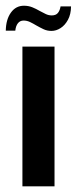

<svg xmlns="http://www.w3.org/2000/svg" viewBox="-42 -660 271 680"><path d="M37.4 0V-495H151.1V0ZM140.5 -550.5Q125.1 -550.5 112.5 -556.4Q99.9 -562.3 85.9 -570.3Q75.5 -576.6 64.5 -581.9Q53.5 -587.2 41.5 -587.2Q28.8 -587.2 21.3 -577.5Q13.8 -567.8 12.2 -551.5H-21.5Q-20.9 -590.9 -3.4 -615.3Q14 -639.7 42.8 -639.7Q58.9 -639.7 72.5 -634.2Q86 -628.7 98.4 -621.4Q109.8 -615 120.2 -610.2Q130.5 -605.4 141.2 -605.4Q156 -605.4 163.1 -614.2Q170.2 -623.1 172.5 -637.3H209.6Q209.3 -609.4 198.7 -589.9Q188.1 -570.4 172.5 -560.5Q156.9 -550.5 140.5 -550.5Z"/></svg>

Font: Alumni Sans Thin
Style: Regular
Weight: 100
Designer: Robert E. Leuschke
Foundry: Robert E. Leuschke
Version: Version 1.018